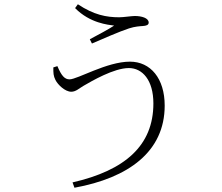

<svg xmlns="http://www.w3.org/2000/svg" viewBox="-20 -822 1040 900"><path d="M249 -512 230 -506C230 -479 230 -467 240 -447C251 -425 285 -392 314 -392C336 -392 351 -408 372 -420C410 -442 514 -503 584 -503C647 -503 699 -447 699 -337C699 -139 565 -23 320 33L329 58C582 12 752 -111 752 -327C752 -454 686 -533 589 -533C481 -533 343 -450 306 -450C283 -450 268 -467 249 -512ZM332 -784C402 -713 487 -706 515 -702C486 -683 444 -661 401 -638L411 -618C460 -639 539 -674 585 -689C613 -698 635 -699 649 -700C666 -701 677 -705 677 -716C677 -738 643 -747 612 -747C596 -747 559 -741 539 -741C479 -741 420 -752 345 -802Z"/></svg>

Font: Noto Serif CJK HK ExtraLight
Style: Regular
Weight: 200
Designer: Ryoko NISHIZUKA 西塚涼子 (kana & ideographs); Frank Grießhammer (Latin, Greek & Cyrillic); Wenlong ZHANG 张文龙 (bopomofo); San
Foundry: Adobe
Version: Version 2.001;hotconv 1.1.0;makeotfexe 2.6.0